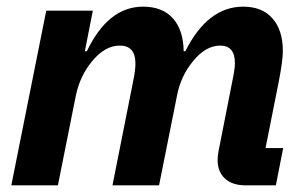

<svg xmlns="http://www.w3.org/2000/svg" viewBox="-20 -557 917 577"><path d="M154 0H14L119 -525H259L235 -403H241Q305 -537 410 -537Q468 -537 499.5 -502Q531 -467 532 -403H537Q604 -537 711 -537Q768 -537 799 -501.5Q830 -466 830 -404Q830 -375 818 -313L778 -112H831L809 0H718Q678 0 656 -20.5Q634 -41 634 -76Q634 -89 637 -104L678 -312Q686 -350 686 -367Q686 -420 642 -420Q598 -420 560 -373Q523 -328 512 -270L458 0H318L380 -312Q387 -345 387 -366Q387 -420 340 -420Q295 -420 256 -372Q220 -328 208 -270Z"/></svg>

Font: Aneliza
Style: Bold Italic
Weight: 700
Italic angle: -11.31°
Designer: Mike Abbink, Paul van der Laan, Pieter van Rosmalen
Foundry: Bold Monday
Version: Version 3.0